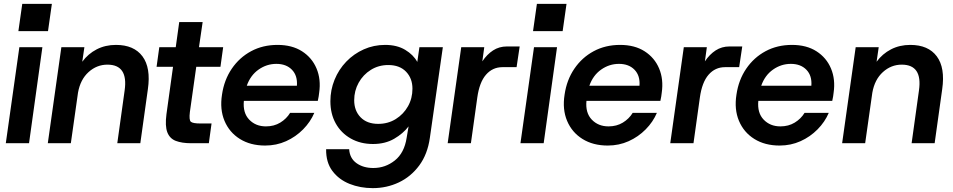

<svg xmlns="http://www.w3.org/2000/svg" viewBox="-20 -740 4925 992"><path d="M75 -579 95 -720H248L228 -579ZM10 0 80 -496H199L130 0Z M586 0 624 -273Q643 -406 535 -406Q480 -406 437.5 -367.5Q395 -329 383 -261L346 0H227L297 -496H416L405 -421Q435 -462 479.5 -485Q524 -508 579 -508Q672 -508 716 -449Q760 -390 744 -279L705 0Z M968 0Q920 0 888.5 -12Q857 -24 844.5 -56.5Q832 -89 840 -150L874 -395H789L803 -496H888L906 -626H1027L1008 -496H1133L1119 -395H994L961 -161Q956 -120 966 -111Q976 -102 1016 -102H1073L1059 0Z M1350 12Q1274 12 1219.5 -22Q1165 -56 1140 -115.5Q1115 -175 1127 -251Q1138 -327 1177.5 -385Q1217 -443 1277.5 -475.5Q1338 -508 1414 -508Q1489 -508 1540.5 -475Q1592 -442 1615.5 -386Q1639 -330 1629 -261Q1628 -253 1626.5 -242Q1625 -231 1622 -219H1240Q1234 -157 1267.5 -122Q1301 -87 1354 -87Q1396 -87 1428 -106.5Q1460 -126 1479 -157H1604Q1584 -110 1546 -71.5Q1508 -33 1458 -10.5Q1408 12 1350 12ZM1408 -410Q1358 -410 1316 -380.5Q1274 -351 1255 -297H1514Q1518 -349 1488.5 -379.5Q1459 -410 1408 -410Z M1906 232Q1841 232 1786 210Q1731 188 1697.5 143.5Q1664 99 1665 31H1784Q1787 78 1822 103Q1857 128 1909 128Q1971 128 2020 89Q2069 50 2081 -28L2091 -87Q2063 -50 2016.5 -23Q1970 4 1907 4Q1842 4 1792 -24.5Q1742 -53 1714.5 -102.5Q1687 -152 1687 -217Q1687 -275 1708.5 -328Q1730 -381 1769 -421.5Q1808 -462 1859.5 -485Q1911 -508 1970 -508Q2031 -508 2073.5 -482.5Q2116 -457 2136 -420L2147 -496H2268L2201 -28Q2189 57 2146 115Q2103 173 2040.5 202.5Q1978 232 1906 232ZM1934 -100Q1985 -100 2025 -125Q2065 -150 2088 -191Q2111 -232 2111 -282Q2111 -335 2078 -369.5Q2045 -404 1986 -404Q1936 -404 1896 -379Q1856 -354 1833 -312.5Q1810 -271 1810 -222Q1810 -168 1843 -134Q1876 -100 1934 -100Z M2293 0 2363 -496H2482L2472 -423Q2496 -459 2527.5 -479.5Q2559 -500 2599 -500H2665L2649 -393H2576Q2525 -393 2491 -354Q2457 -315 2446 -236L2413 0Z M2734 -579 2754 -720H2907L2887 -579ZM2669 0 2739 -496H2858L2789 0Z M3120 12Q3044 12 2989.5 -22Q2935 -56 2910 -115.5Q2885 -175 2897 -251Q2908 -327 2947.5 -385Q2987 -443 3047.5 -475.5Q3108 -508 3184 -508Q3259 -508 3310.5 -475Q3362 -442 3385.5 -386Q3409 -330 3399 -261Q3398 -253 3396.5 -242Q3395 -231 3392 -219H3010Q3004 -157 3037.5 -122Q3071 -87 3124 -87Q3166 -87 3198 -106.5Q3230 -126 3249 -157H3374Q3354 -110 3316 -71.5Q3278 -33 3228 -10.5Q3178 12 3120 12ZM3178 -410Q3128 -410 3086 -380.5Q3044 -351 3025 -297H3284Q3288 -349 3258.5 -379.5Q3229 -410 3178 -410Z M3443 0 3513 -496H3632L3622 -423Q3646 -459 3677.5 -479.5Q3709 -500 3749 -500H3815L3799 -393H3726Q3675 -393 3641 -354Q3607 -315 3596 -236L3563 0Z M4008 12Q3932 12 3877.5 -22Q3823 -56 3798 -115.5Q3773 -175 3785 -251Q3796 -327 3835.5 -385Q3875 -443 3935.5 -475.5Q3996 -508 4072 -508Q4147 -508 4198.5 -475Q4250 -442 4273.5 -386Q4297 -330 4287 -261Q4286 -253 4284.5 -242Q4283 -231 4280 -219H3898Q3892 -157 3925.5 -122Q3959 -87 4012 -87Q4054 -87 4086 -106.5Q4118 -126 4137 -157H4262Q4242 -110 4204 -71.5Q4166 -33 4116 -10.5Q4066 12 4008 12ZM4066 -410Q4016 -410 3974 -380.5Q3932 -351 3913 -297H4172Q4176 -349 4146.5 -379.5Q4117 -410 4066 -410Z M4690 0 4728 -273Q4747 -406 4639 -406Q4584 -406 4541.5 -367.5Q4499 -329 4487 -261L4450 0H4331L4401 -496H4520L4509 -421Q4539 -462 4583.5 -485Q4628 -508 4683 -508Q4776 -508 4820 -449Q4864 -390 4848 -279L4809 0Z"/></svg>

Font: Host Grotesk SemiBold
Style: Italic
Weight: 600
Italic angle: -8°
Designer: Doğukan Karapınar based on Poppins by Indian Type Foundry, Jonny Pinhorn
Foundry: Element Type
Version: Version 1.001; ttfautohint (v1.8.4.7-5d5b)